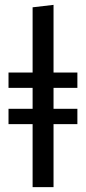

<svg xmlns="http://www.w3.org/2000/svg" viewBox="-20 -769 353 789"><path d="M15 -408H114V-322H15V-259H114V0H200V-259H298V-322H200V-408H298V-471H200V-749L114 -739V-471H15Z"/></svg>

Font: FiraGO Unicode
Style: Regular
Weight: 400
Designer: bBox Type
Foundry: bBox Type GmbH
Version: Version 1.001;PS 001.001;hotconv 1.0.88;makeotf.lib2.5.64775